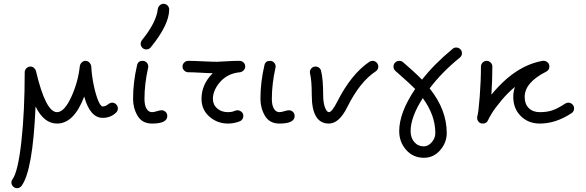

<svg xmlns="http://www.w3.org/2000/svg" viewBox="-20 -650 3080 1010"><path d="M70 340Q58 340 49 331Q40 322 40 310Q40 300 46 293Q75 252 92.5 94Q110 -64 110 -270Q110 -282 119 -291Q128 -300 140 -300Q151 -300 159 -292.5Q167 -285 169 -277Q220 -60 280 -60Q318 -60 354.5 -139Q391 -218 400 -303Q402 -314 410.5 -322Q419 -330 430 -330Q442 -330 450.5 -320.5Q459 -311 460 -301Q463 -248 474 -197.5Q485 -147 497.5 -118.5Q510 -90 520 -90Q535 -90 547 -100Q559 -110 570 -110Q582 -110 591 -101Q600 -92 600 -80Q600 -67 592 -59Q563 -30 520 -30Q454 -30 423 -142Q369 0 280 0Q211 0 167 -90Q153 245 94 327Q84 340 70 340Z M840 -630Q853 -630 861.5 -621Q870 -612 870 -600Q870 -520 773 -401Q764 -390 750 -390Q737 -390 728.5 -399Q720 -408 720 -420Q720 -430 727 -439Q803 -533 810 -603Q812 -614 820.5 -622Q829 -630 840 -630ZM830 -70Q842 -70 851 -61.5Q860 -53 860 -40Q860 0 780 0Q728 0 704 -40.5Q680 -81 680 -130Q680 -217 701 -307Q706 -330 730 -330Q743 -330 751.5 -321Q760 -312 760 -300Q760 -299 759.5 -296.5Q759 -294 759 -293Q740 -208 740 -130Q740 -96 751 -78Q762 -60 780 -60Q789 -60 805.5 -65Q822 -70 830 -70Z M1229 -70Q1240 -70 1250 -62Q1260 -54 1260 -41Q1260 -22 1244 -13Q1212 0 1180 0Q1123 0 1081.5 -36.5Q1040 -73 1040 -130Q1040 -206 1099 -265Q1079 -265 1036 -267.5Q993 -270 970 -270Q958 -270 949 -279Q940 -288 940 -300Q940 -312 949 -321Q958 -330 970 -330Q996 -330 1046 -327.5Q1096 -325 1120 -325Q1130 -325 1169 -327.5Q1208 -330 1240 -330Q1252 -330 1261 -321.5Q1270 -313 1270 -300Q1270 -289 1262 -280.5Q1254 -272 1243 -270Q1178 -264 1139 -220Q1100 -176 1100 -130Q1100 -99 1122.5 -79.5Q1145 -60 1180 -60Q1198 -60 1210 -65Q1222 -70 1229 -70Z M1500 -70Q1512 -70 1521 -61.5Q1530 -53 1530 -40Q1530 0 1450 0Q1398 0 1374 -40.5Q1350 -81 1350 -130Q1350 -217 1371 -307Q1376 -330 1400 -330Q1413 -330 1421.5 -321Q1430 -312 1430 -300Q1430 -299 1429.5 -296.5Q1429 -294 1429 -293Q1410 -208 1410 -130Q1410 -96 1421 -78Q1432 -60 1450 -60Q1459 -60 1475.5 -65Q1492 -70 1500 -70Z M1940 -330Q1952 -330 1961 -321Q1970 -312 1970 -300Q1970 -284 1957 -275Q1873 -220 1807 -87Q1764 0 1710 0Q1620 0 1620 -150Q1620 -226 1611 -263Q1610 -265 1610 -270Q1610 -282 1618.5 -291Q1627 -300 1640 -300Q1650 -300 1658.5 -293.5Q1667 -287 1669 -277Q1680 -234 1680 -150Q1680 -110 1689.5 -85Q1699 -60 1710 -60Q1726 -60 1753 -113Q1827 -260 1923 -325Q1931 -330 1940 -330Z M2140 40Q2140 75 2159.5 97.5Q2179 120 2210 120Q2232 120 2251 98.5Q2270 77 2270 50Q2270 -44 2204 -134Q2140 -34 2140 40ZM2410 -370Q2410 -356 2399 -347Q2305 -271 2240 -185Q2330 -73 2330 50Q2330 100 2295.5 140Q2261 180 2210 180Q2153 180 2116.5 138.5Q2080 97 2080 40Q2080 -58 2164 -182Q2140 -207 2060 -277Q2050 -286 2050 -300Q2050 -313 2059 -321.5Q2068 -330 2080 -330Q2092 -330 2100 -323Q2163 -269 2200 -231Q2264 -313 2361 -393Q2368 -400 2380 -400Q2392 -400 2401 -391.5Q2410 -383 2410 -370Z M2970 -110Q2982 -110 2991 -101Q3000 -92 3000 -80Q3000 -64 2987 -55Q2904 0 2820 0Q2759 0 2719.5 -39.5Q2680 -79 2680 -140Q2680 -168 2689 -193Q2651 -162 2617 -121Q2583 -80 2567.5 -54.5Q2552 -29 2548 -19Q2540 0 2520 0Q2506 0 2498 -9Q2490 -18 2490 -30Q2490 -36 2491 -39Q2497 -58 2503.5 -141.5Q2510 -225 2510 -300Q2510 -312 2519 -321Q2528 -330 2540 -330Q2552 -330 2561 -321Q2570 -312 2570 -300Q2570 -230 2565 -152Q2690 -305 2835 -330H2840Q2852 -330 2861 -321.5Q2870 -313 2870 -300Q2870 -282 2853 -273Q2740 -216 2740 -140Q2740 -103 2761.5 -81.5Q2783 -60 2820 -60Q2856 -60 2884 -69Q2912 -78 2953 -105Q2961 -110 2970 -110Z"/></svg>

Font: Pecita
Style: Book
Weight: 400
Width: 7
Version: Version 4.3